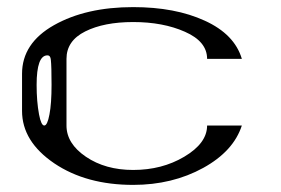

<svg xmlns="http://www.w3.org/2000/svg" viewBox="-20 -520 790 540"><path d="M123 -351.6Q122.1 -364.3 113.3 -364.3Q83 -364.3 83 -281.2Q83 -234.4 89.8 -198.2Q95.7 -167 104.5 -167Q113.3 -167 119.1 -198.2Q125 -228.5 125 -281.2Q125 -334 123 -351.6ZM42 -208V-312.5Q42 -398.4 131.8 -449.2Q221.7 -500 354.5 -500Q472.7 -500 555.7 -461.9Q639.6 -423.8 660.2 -354.5H562.5Q562.5 -403.3 500 -430.7Q438.5 -458 354.5 -458Q272.5 -458 219.7 -431.6Q167 -405.3 167 -354.5V-167Q167 -116.2 221.7 -79.1Q276.4 -42 354.5 -42Q435.5 -42 498 -79.1Q562.5 -117.2 562.5 -167H660.2Q636.7 -94.7 551.8 -47.9Q464.8 0 354.5 0Q222.7 0 132.8 -60.5Q42 -122.1 42 -208Z"/></svg>

Font: okolaksMetalik
Style: bold
Weight: 700
Width: 7
Version: Version 0.6